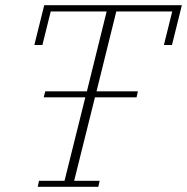

<svg xmlns="http://www.w3.org/2000/svg" viewBox="-20 -718 719 738"><path d="M130 -23H228L308 -344H148L154 -367H314L390 -674H175L143 -545H112L150 -698H679L641 -545H610L642 -674H427L351 -367H510L505 -344H345L265 -23H363L358 0H125Z"/></svg>

Font: IBM Plex Serif ExtraLight
Style: Italic
Weight: 200
Italic angle: -14°
Designer: Mike Abbink, Paul van der Laan, Pieter van Rosmalen
Foundry: Bold Monday
Version: Version 2.5